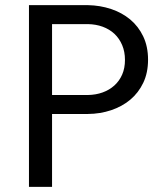

<svg xmlns="http://www.w3.org/2000/svg" viewBox="-20 -731 640 751"><path d="M183.6 -285.2H323.7Q371.6 -285.6 414.3 -299.8Q457 -314 489.3 -340.8Q521.5 -367.7 540.3 -407Q559.1 -446.3 559.1 -497.6Q559.1 -548.8 540.3 -588.4Q521.5 -627.9 489.3 -654.8Q457 -681.6 414.3 -695.8Q371.6 -710 323.7 -710.9H93.3V0H183.6ZM183.6 -359.4V-636.7H323.7Q355 -636.2 381.6 -626.5Q408.2 -616.7 427.7 -598.6Q446.8 -580.6 457.8 -554.7Q468.8 -528.8 468.8 -496.6Q468.8 -464.4 457.8 -439.2Q446.8 -414.1 427.2 -396.5Q407.7 -378.9 381.3 -369.4Q355 -359.9 323.7 -359.4Z"/></svg>

Font: Roboto Mono
Style: Regular
Weight: 400
Monospace: yes
Designer: Google
Version: Version 3.000